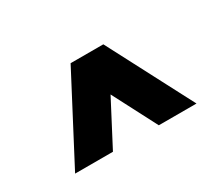

<svg xmlns="http://www.w3.org/2000/svg" viewBox="-68 -902 740 638"><g transform="rotate(-30 302.0 -582.5)"><path d="M239.5 -745H365L534.8 -419.8H390.2L275.2 -641.2H330L214.2 -419.8H69Z"/></g></svg>

Font: Trafiko Sans Variable
Style: Regular
Weight: 400
Designer: Gumpita Rahayu / Trafiko
Foundry: Tokotype / Trafiko
Version: Version 0.001;FEAKit 1.0